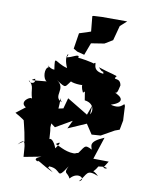

<svg xmlns="http://www.w3.org/2000/svg" viewBox="-87 -816 691 909"><g transform="rotate(10 258.0 -361.5)"><path d="M479 -85 405 -86 440 -193C366 -162 387 -143 390 -127C349 -149 357 -132 321 -89C353 -113 294 -89 324 -96C278 -89 242 -115 217 -124C216 -120 257 -157 219 -103C205 -140 189 -147 184 -141C180 -222 177 -171 180 -216L200 -201L278 -246L259 -206L346 -244L377 -197L420 -200L482 -235L504 -243L513 -291C512 -285 512 -305 509 -357C502 -383 503 -335 442 -352C500 -371 497 -395 442 -416C464 -402 464 -423 471 -450C464 -492 424 -463 446 -490C405 -504 417 -497 356 -517C385 -482 376 -515 382 -490C314 -496 351 -550 328 -530C326 -533 254 -547 252 -543C258 -569 222 -539 197 -537C216 -568 178 -553 208 -487C147 -502 139 -545 150 -469C126 -468 105 -498 122 -476C100 -469 105 -416 124 -408C79 -405 31 -395 68 -411C77 -384 42 -384 40 -399C70 -373 55 -361 70 -314C66 -329 9 -292 48 -270L4 -236C69 -201 68 -183 46 -225C47 -205 59 -178 70 -108C78 -110 62 -111 40 -90C78 -136 73 -89 78 -37C138 -48 95 -40 162 -53C99 -31 179 -19 138 -37C178 -18 157 -24 227 11C178 -31 196 14 205 -14C271 -13 244 50 296 -30C276 11 296 -4 310 26C346 -17 392 18 356 31C391 -6 379 -34 441 -9C406 -44 409 -8 435 -54C492 -63 477 -43 459 -53ZM356 -326 364 -354 339 -286 238 -347 224 -296 201 -291C207 -360 193 -349 211 -323C161 -345 224 -389 170 -423C225 -388 209 -396 247 -440C208 -429 262 -418 291 -420C306 -438 279 -431 302 -386C316 -390 306 -410 317 -351C361 -346 368 -309 353 -290ZM283 -750 290 -677 270 -670 235 -659 223 -583 242 -572 277 -563 299 -622 362 -632 400 -655 419 -726 450 -754H328L289 -752Z"/></g></svg>

Font: Asimov Aggro
Style: Condensed
Weight: 500
Designer: Google
Version: Version 2.000980; 2014